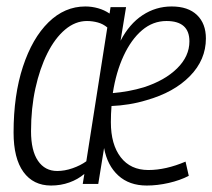

<svg xmlns="http://www.w3.org/2000/svg" viewBox="-20 -564 657 594"><path d="M138 10Q83 10 52.5 -32Q22 -74 22 -154Q22 -270 51 -358Q80 -446 130 -495Q180 -544 244 -544Q264 -544 283.5 -538.5Q303 -533 319 -522L322 -542H370L353 -438Q380 -490 421 -517Q462 -544 511 -544Q562 -544 589.5 -517.5Q617 -491 617 -445Q617 -379 567.5 -328.5Q518 -278 433 -254Q407 -246 379 -241.5Q351 -237 325 -236Q323 -211 323 -186Q323 -117 353.5 -77.5Q384 -38 439 -38Q493 -38 554 -64L564 -20Q537 -6 502 2Q467 10 434 10Q380 10 346 -21Q312 -52 302 -106L284 5H236L241 -26Q221 -9 194.5 0.5Q168 10 138 10ZM157 -35Q180 -35 204.5 -43.5Q229 -52 247 -65L312 -479Q299 -490 282.5 -494.5Q266 -499 249 -499Q213 -499 181.5 -472.5Q150 -446 126.5 -399Q103 -352 89.5 -290.5Q76 -229 76 -158Q76 -98 97.5 -66.5Q119 -35 157 -35ZM495 -499Q453 -499 419.5 -470.5Q386 -442 362.5 -391.5Q339 -341 329 -276Q353 -278 377.5 -282.5Q402 -287 425 -294Q490 -315 528 -352.5Q566 -390 566 -436Q566 -499 495 -499Z"/></svg>

Font: Georama SemiCondensed Light
Style: Italic
Weight: 300
Width: 4
Italic angle: -9°
Designer: Jean-Baptiste Levee
Foundry: Production Type
Version: Version 1.000